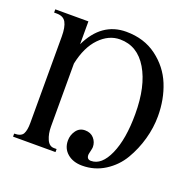

<svg xmlns="http://www.w3.org/2000/svg" viewBox="-123 -804 956 948"><g transform="rotate(20 355.0 -330.0)"><path d="M190 -662V-542Q255 -678 384 -678Q478 -678 545 -628Q612 -578 642.5 -503Q673 -428 673 -339Q673 -279 656 -218Q639 -157 607.5 -103.5Q576 -50 522.5 -16Q469 18 404 18Q356 18 326 -7.5Q296 -33 296 -75Q296 -104 313 -127.5Q330 -151 359 -151Q389 -151 406 -131.5Q423 -112 423 -86Q423 -80 419 -63.5Q415 -47 415 -43Q415 -19 437 -19Q493 -19 528.5 -99Q564 -179 564 -311Q564 -457 512 -544.5Q460 -632 368 -632Q309 -632 261 -582.5Q213 -533 194 -442V-111Q194 -73 206.5 -44.5Q219 -16 244 -16H258V0H35V-16Q71 -16 81.5 -35Q92 -54 92 -92V-547Q92 -596 78.5 -620.5Q65 -645 30 -645H16V-662Z"/></g></svg>

Font: STIX MathJax Latin
Style: Regular
Weight: 400
Designer: MicroPress Inc., with final additions and corrections provided by Coen Hoffman, Elsevier (retired)
Version: Version 1.1.1